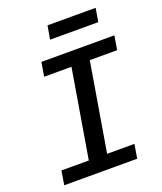

<svg xmlns="http://www.w3.org/2000/svg" viewBox="-158 -982 916 1083"><g transform="rotate(-20 300.0 -440.0)"><path d="M476 0 490 -84H326L415 -614H579L593 -698H155L141 -614H305L216 -84H52L38 0ZM244 -799H533L547 -880H258Z"/></g></svg>

Font: IBM Mono Medium
Style: Italic
Weight: 500
Italic angle: -9°
Monospace: yes
Designer: Mike Abbink, Paul van der Laan, Pieter van Rosmalen
Foundry: Bold Monday
Version: Version 2.3